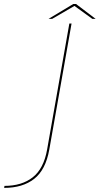

<svg xmlns="http://www.w3.org/2000/svg" viewBox="-198 -708 496 958"><path d="M-177.5 229.5 -175.5 219.5Q-89.5 219.5 -34.8 176.8Q20 134 37 38.5L148 -590.5H159L48 38Q30 139.5 -27.5 184.5Q-85 229.5 -177.5 229.5ZM44.5 -614 167.5 -688H181.5L279 -614H262.5L173.5 -678.5L62.5 -614Z"/></svg>

Font: Anybody ExtraExpanded Thin
Style: Italic
Weight: 100
Width: 8
Italic angle: -10°
Designer: Tyler Finck
Foundry: Etcetera Type Company
Version: Version 1.010; ttfautohint (v1.8.3) -l 8 -r 50 -G 200 -x 14 